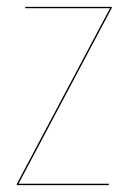

<svg xmlns="http://www.w3.org/2000/svg" viewBox="-20 -537 377 557"><path d="M304.2 -517.1V-513.7L33.7 -3.9H295.9L295.4 0H28.8V-3.4L299.3 -513.2H53.2V-517.1Z"/></svg>

Font: Fira Sans Compressed Four
Style: Regular
Weight: 100
Width: 1
Designer: Carrois Corporate & Edenspiekermann AG
Foundry: Carrois Corporate GbR & Edenspiekermann AG
Version: Version 4.203;PS 004.203;hotconv 1.0.88;makeotf.lib2.5.64775